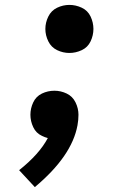

<svg xmlns="http://www.w3.org/2000/svg" viewBox="-20 -558 540 783"><path d="M122 205 58 136Q140 71 175 5Q163 2 151 -4Q127 -15 115.5 -39.5Q104 -64 104 -90Q104 -116 115.5 -140.5Q127 -165 151 -176.5Q175 -188 202 -188Q228 -188 252 -176.5Q276 -165 288 -140.5Q300 -116 300 -90Q300 -69 296 -47Q273 79 122 205ZM263 -342Q237 -342 213 -353.5Q189 -365 177 -389.5Q165 -414 165 -440Q165 -466 177 -490.5Q189 -515 213 -526.5Q237 -538 263 -538Q289 -538 313.5 -526.5Q338 -515 349.5 -490.5Q361 -466 361 -440Q361 -414 349.5 -389.5Q338 -365 313.5 -353.5Q289 -342 263 -342Z"/></svg>

Font: Iosevka SS08
Style: Bold Italic
Weight: 700
Italic angle: -10°
Monospace: yes
Designer: Belleve Invis
Foundry: Belleve Invis
Version: 2.1.0; ttfautohint (v1.8.2)